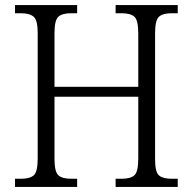

<svg xmlns="http://www.w3.org/2000/svg" viewBox="-20 -734 757 754"><path d="M39 0V-32H63Q97 -32 112.5 -45.5Q128 -59 128 -111V-605Q128 -655 112 -668.5Q96 -682 62 -682H39V-714H283V-682H259Q225 -682 209.5 -668.5Q194 -655 194 -604V-393H523V-603Q523 -655 507.5 -668.5Q492 -682 458 -682H434V-714H678V-682H654Q620 -682 604.5 -668.5Q589 -655 589 -603V-108Q589 -58 604.5 -45Q620 -32 654 -32H678V0H434V-32H458Q492 -32 507.5 -45.5Q523 -59 523 -111V-354H194V-111Q194 -59 209.5 -45.5Q225 -32 259 -32H283V0Z"/></svg>

Font: Noto Serif Lao SemiCondensed Light
Style: Regular
Weight: 300
Width: 4
Designer: Monotype Design Team
Foundry: Monotype Imaging Inc.
Version: Version 2.003; ttfautohint (v1.8.4.7-5d5b)